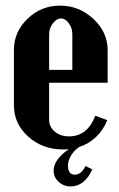

<svg xmlns="http://www.w3.org/2000/svg" viewBox="-20 -525 425 687"><path d="M29.8 -346.2Q29.8 -411.1 78.6 -458Q127.4 -504.9 194.8 -504.9Q263.2 -504.9 314.2 -457.3Q365.2 -409.7 365.2 -346.2V-229H155.8V-96.2Q155.8 -70.8 176 -54Q196.3 -37.1 227.1 -37.1Q293 -37.1 320.8 -110.8L363.8 -95.2Q350.1 -60.1 324 -35.2Q297.9 -10.3 263.2 1Q245.1 13.2 234.1 31.7Q223.1 50.3 223.1 68.8Q223.1 83.5 229.5 91.8Q235.8 100.1 247.1 100.1Q271 100.1 286.1 68.8L310.1 81.1Q297.9 109.9 277.8 126Q257.8 142.1 232.9 142.1Q207.5 142.1 189.7 125.5Q171.9 108.9 171.9 85.9Q171.9 45.9 226.1 8.8Q219.2 9.8 206.1 9.8Q132.3 9.8 81.1 -36.1Q29.8 -82 29.8 -147.9ZM155.8 -274.9H238.8V-402.8Q238.8 -424.3 226.3 -441.7Q213.9 -459 198.2 -459Q182.6 -459 169.2 -441.4Q155.8 -423.8 155.8 -402.8Z"/></svg>

Font: Moniqa Black Paragraph
Style: Regular
Weight: 900
Designer: Rajesh Rajput
Foundry: Rajesh Rajput
Version: Version 1.000